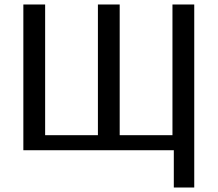

<svg xmlns="http://www.w3.org/2000/svg" viewBox="-20 -669 969 855"><path d="M754 0V166H845V-649H748V-67H513V-649H416V-67H181V-649H84V0Z"/></svg>

Font: Gamestation Text
Style: Bold
Weight: 400
Designer: Jonas Hecksher
Foundry: Jonas Hecksher, Playtypeª, e-types AS
Version: Version 1.003